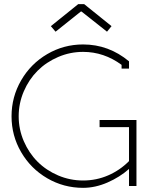

<svg xmlns="http://www.w3.org/2000/svg" viewBox="-20 -904 718 933"><path d="M463.9 -286.1V-320.8H643.1V0H606.9V-83Q562.5 -43.5 502.7 -17.3Q442.9 8.8 383.8 8.8Q289.6 8.8 209.5 -37.8Q129.4 -84.5 82.8 -164.6Q36.1 -244.6 36.1 -338.9Q36.1 -433.1 82.8 -513.7Q129.4 -594.2 209.5 -641.1Q289.6 -688 383.8 -688Q508.3 -688 606.9 -606V-570.8H570.8V-588.9Q484.9 -651.9 383.8 -651.9Q320.3 -651.9 262.5 -627Q204.6 -602.1 162.6 -560.1Q120.6 -518.1 95.7 -460.2Q70.8 -402.3 70.8 -338.9Q70.8 -275.4 95.7 -217.8Q120.6 -160.2 162.6 -118.2Q204.6 -76.2 262.5 -51.5Q320.3 -26.9 383.8 -26.9Q448.2 -26.9 505.6 -51.8Q563 -76.7 606.9 -121.1V-286.1ZM376 -848.1H373L250 -750L227.1 -776.9L359.9 -883.8H389.2L522 -776.9L500 -750Z"/></svg>

Font: Rawengulk
Style: Regular
Weight: 400
Version: Version 0.92